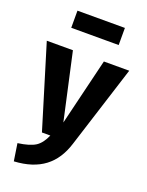

<svg xmlns="http://www.w3.org/2000/svg" viewBox="-184 -852 887 1160"><g transform="rotate(20 259.0 -271.5)"><path d="M411 -765H106V-655H411ZM524 -531H361L257 -101L162 -531H-6L156 0H210C195 35 176 61 152 77C127 93 90 104 39 111L56 222C219 213 312 138 355 1Z"/></g></svg>

Font: Fira Sans
Style: Bold
Weight: 700
Designer: Carrois Corporate & Edenspiekermann AG
Foundry: Carrois Corporate GbR & Edenspiekermann AG
Version: Version 4.203